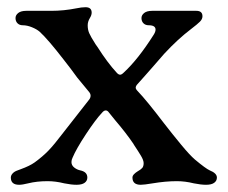

<svg xmlns="http://www.w3.org/2000/svg" viewBox="-20 -502 631 532"><path d="M10 -10Q10 -16 15 -21.5Q20 -27 29 -30L37 -33Q62 -42 76 -52Q98 -68 114 -84.5Q130 -101 155 -134Q220 -217 227 -226Q231 -231 231 -237Q231 -242 227 -247Q211 -267 194 -287Q176 -312 157 -336Q113 -393 90 -414Q82 -421 68.5 -426.5Q55 -432 43 -432Q34 -432 28.5 -437.5Q23 -443 23 -452Q23 -460 30.5 -466Q38 -472 53 -472H122Q157 -472 192 -479Q206 -482 217 -482Q234 -482 234 -467Q234 -460 229 -452Q223 -442 223 -432Q223 -420 227 -410.5Q231 -401 245 -379L250 -372Q278 -328 303 -301Q308 -295 313 -295Q317 -295 323 -301Q363 -338 406 -406Q411 -414 411 -420Q411 -432 392 -432Q383 -432 377.5 -437.5Q372 -443 372 -452Q372 -460 379.5 -466Q387 -472 402 -472H470H524Q541 -472 541 -457Q541 -449 534 -442Q527 -435 510 -422Q473 -394 435 -353L401 -314Q392 -304 382.5 -293Q373 -282 362 -270Q356 -264 356 -259Q356 -255 362 -249Q386 -224 434 -161Q458 -130 482 -101Q506 -72 520 -60Q550 -35 561 -30Q581 -22 581 -10Q581 -1 573.5 4.5Q566 10 551 10Q537 10 517 6Q493 0 470 0Q439 0 403 6Q379 10 370 10Q347 10 347 -10Q347 -15 351.5 -19.5Q356 -24 361 -27Q370 -32 374 -36.5Q378 -41 378 -50Q378 -58 370.5 -70.5Q363 -83 351 -101L350 -103Q329 -134 299 -169L282 -190Q278 -196 273 -196Q268 -196 263 -190Q245 -171 218 -130Q191 -89 181 -65Q178 -59 178 -53Q178 -44 185.5 -38Q193 -32 202 -30Q222 -26 222 -10Q222 -1 214.5 4.5Q207 10 192 10Q178 10 158 6Q134 0 112 0Q82 0 58 6Q42 10 33 10Q10 10 10 -10Z"/></svg>

Font: Raigarh
Style: Regular
Weight: 400
Designer: jaikishan Patel
Foundry: MagicType
Version: Version 1.000;FEAKit 1.0